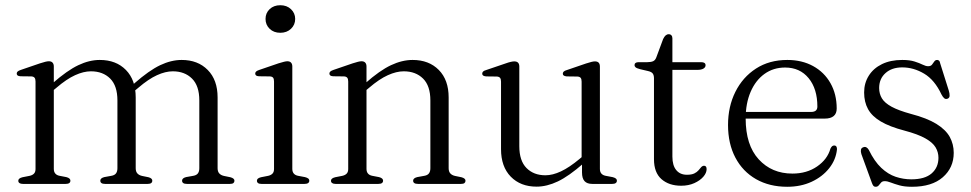

<svg xmlns="http://www.w3.org/2000/svg" viewBox="-20 -704 3716 735"><path d="M186 -449.5V-57.5Q186 -46 191.8 -39.5Q197.5 -33 208 -31L234 -26Q249.5 -22 249.5 -12.5Q249.5 0 231.5 0H67.5Q59 0 54.5 -3.2Q50 -6.5 50 -12Q50 -17 54 -20.2Q58 -23.5 66 -25.5L94 -31Q104.5 -33.5 110.2 -39.5Q116 -45.5 116 -57V-392Q116 -402 112.2 -406.5Q108.5 -411 100 -411.5L58.5 -412Q50.5 -412.5 47.2 -415.2Q44 -418 44 -422.5Q44 -427 47.5 -430.2Q51 -433.5 60 -436.5L133 -461.5Q145.5 -465.5 153.5 -467.5Q161.5 -469.5 167 -469.5Q176.5 -469.5 181.2 -464.2Q186 -459 186 -449.5ZM173 -349 157 -364.5 181 -385Q237.5 -434.5 279.8 -454.5Q322 -474.5 362 -474.5Q424.5 -474.5 462 -436.2Q499.5 -398 499.5 -331V-60Q499.5 -47 506 -40Q512.5 -33 524 -30.5L548.5 -25.5Q563 -21.5 563 -12.5Q563 0 545.5 0H382Q364 0 364 -12.5Q364 -22 379 -26L406.5 -31Q418.5 -33 424 -40.2Q429.5 -47.5 429.5 -60V-319.5Q429.5 -375.5 401.8 -403.2Q374 -431 328 -431Q300 -431 267.5 -416.2Q235 -401.5 196 -368ZM486.5 -349 470.5 -364.5 494.5 -385Q551 -434.5 593.2 -454.5Q635.5 -474.5 675.5 -474.5Q737.5 -474.5 775.2 -436.2Q813 -398 813 -331V-60Q813 -47 819.5 -40Q826 -33 837.5 -30.5L862 -25.5Q869.5 -23.5 873.5 -20.2Q877.5 -17 877.5 -12Q877.5 -6.5 873.5 -3.2Q869.5 0 860.5 0H695.5Q677 0 677 -12.5Q677 -22 692 -26L720 -31Q732 -33 737.5 -40.2Q743 -47.5 743 -60V-319.5Q743 -375.5 715 -403.2Q687 -431 641.5 -431Q613.5 -431 581 -416.2Q548.5 -401.5 509.5 -368Z M1099 -449.5V-57.5Q1099 -46 1104.8 -39.5Q1110.5 -33 1121 -31L1147.5 -26Q1155.5 -24 1159.8 -20.8Q1164 -17.5 1164 -12Q1164 -6.5 1159.5 -3.2Q1155 0 1146 0H980.5Q972 0 967.8 -3.2Q963.5 -6.5 963.5 -12Q963.5 -17 967.2 -20.2Q971 -23.5 979 -25.5L1007 -31Q1017.5 -33.5 1023.2 -39.5Q1029 -45.5 1029 -57V-392Q1029 -402 1025.5 -406.5Q1022 -411 1013 -411.5L971.5 -412Q963.5 -412.5 960.2 -415.2Q957 -418 957 -422.5Q957 -427 960.5 -430.2Q964 -433.5 973 -436.5L1046 -461.5Q1059 -465.5 1067 -467.5Q1075 -469.5 1080 -469.5Q1089.5 -469.5 1094.2 -464.2Q1099 -459 1099 -449.5ZM1053 -578.5Q1028 -578.5 1012.2 -593.8Q996.5 -609 996.5 -631.5Q996.5 -654 1012.2 -669Q1028 -684 1053 -684Q1078 -684 1094 -668.8Q1110 -653.5 1110 -631.5Q1110 -609 1094 -593.8Q1078 -578.5 1053 -578.5Z M1383 -449.5V-57.5Q1383 -46 1388.8 -39.5Q1394.5 -33 1405 -31L1431 -26Q1446.5 -22 1446.5 -12.5Q1446.5 0 1428.5 0H1264.5Q1256 0 1251.5 -3.2Q1247 -6.5 1247 -12Q1247 -17 1251 -20.2Q1255 -23.5 1263 -25.5L1291 -31Q1301.5 -33.5 1307.2 -39.5Q1313 -45.5 1313 -57V-392Q1313 -402 1309.2 -406.5Q1305.5 -411 1297 -411.5L1255.5 -412Q1247.5 -412.5 1244.2 -415.2Q1241 -418 1241 -422.5Q1241 -427 1244.5 -430.2Q1248 -433.5 1257 -436.5L1330 -461.5Q1342.5 -465.5 1350.5 -467.5Q1358.5 -469.5 1364 -469.5Q1373.5 -469.5 1378.2 -464.2Q1383 -459 1383 -449.5ZM1370 -349 1354 -364.5 1378 -385Q1434 -434.5 1476.8 -454.5Q1519.5 -474.5 1559.5 -474.5Q1622 -474.5 1659.8 -436.2Q1697.5 -398 1697.5 -331V-60Q1697.5 -47 1704 -40Q1710.5 -33 1722 -30.5L1746.5 -25.5Q1754 -23.5 1758 -20.2Q1762 -17 1762 -12Q1762 -6.5 1758 -3.2Q1754 0 1745 0H1580Q1561.5 0 1561.5 -12.5Q1561.5 -22 1577 -26L1604.5 -31Q1616.5 -33 1622 -40.2Q1627.5 -47.5 1627.5 -60V-319.5Q1627.5 -375.5 1599.5 -403.2Q1571.5 -431 1525.5 -431Q1497.5 -431 1464.8 -416.2Q1432 -401.5 1393 -368Z M2208 -44V-84.5L2206.5 -88.5V-391.5Q2206.5 -401.5 2202.8 -406Q2199 -410.5 2190.5 -411L2149 -411.5Q2141 -412.5 2137.8 -415Q2134.5 -417.5 2134.5 -422Q2134.5 -426.5 2138 -430Q2141.5 -433.5 2150.5 -436L2223.5 -461Q2236 -465 2244 -467Q2252 -469 2257.5 -469Q2267 -469 2271.8 -464Q2276.5 -459 2276.5 -449V-57.5Q2276.5 -46 2282.2 -39.5Q2288 -33 2298.5 -31L2325 -26Q2333 -24 2337.2 -20.8Q2341.5 -17.5 2341.5 -12Q2341.5 -6.5 2337 -3.2Q2332.5 0 2323.5 0H2247Q2227.5 0 2217.8 -10.5Q2208 -21 2208 -44ZM1898 -133V-391.5Q1898 -401.5 1894.2 -406Q1890.5 -410.5 1882 -411L1840.5 -411.5Q1832.5 -412.5 1829.2 -415Q1826 -417.5 1826 -422Q1826 -426.5 1829.2 -430Q1832.5 -433.5 1841.5 -436L1915 -461Q1927.5 -465.5 1935.5 -467.2Q1943.5 -469 1948.5 -469Q1958.5 -469 1963.2 -464Q1968 -459 1968 -449V-144.5Q1968 -88.5 1995.5 -60.8Q2023 -33 2068 -33Q2095.5 -33 2127.5 -48Q2159.5 -63 2198.5 -95.5L2221.5 -115L2237.5 -99.5L2213.5 -78.5Q2157.5 -29.5 2115.5 -9.5Q2073.5 10.5 2034 10.5Q1972.5 10.5 1935.2 -27.8Q1898 -66 1898 -133Z M2461 -432 2431 -439Q2417.5 -442.5 2413.2 -446.2Q2409 -450 2409 -454.5Q2409 -460 2413 -463Q2417 -466 2424.5 -466H2458Q2472.5 -466 2480.5 -469.8Q2488.5 -473.5 2492.5 -484.5L2518.5 -554.5Q2523 -564 2528.2 -568.5Q2533.5 -573 2540 -573Q2546.5 -573 2550.2 -568.8Q2554 -564.5 2554 -557.5V-104.5Q2554 -70.5 2568.8 -52.8Q2583.5 -35 2609.5 -35Q2627.5 -35 2637.8 -40Q2648 -45 2653.8 -51.8Q2659.5 -58.5 2664 -63.8Q2668.5 -69 2675 -69.5Q2680 -69.5 2682.5 -66.2Q2685 -63 2685 -56.5Q2685 -42 2672.5 -27.5Q2660 -13 2638 -3Q2616 7 2587.5 7Q2541 7 2512.2 -18.2Q2483.5 -43.5 2483.5 -94.5V-404.5Q2483.5 -416 2478.8 -422.5Q2474 -429 2461 -432ZM2515 -436.5 2515.5 -466H2664Q2672.5 -466 2676.8 -463Q2681 -460 2681 -454Q2681 -446.5 2673 -441.5Q2665 -436.5 2649 -436.5Z M3183 -288.5Q3183 -269.5 3171.5 -259.8Q3160 -250 3137 -250H2809.5V-275.5H3085Q3109 -275.5 3109 -296Q3109 -364 3075.5 -404.8Q3042 -445.5 2985.5 -445.5Q2940.5 -445.5 2906.5 -421Q2872.5 -396.5 2853.5 -352.5Q2834.5 -308.5 2834.5 -250.5Q2834.5 -148.5 2884.5 -94Q2934.5 -39.5 3013.5 -39.5Q3068.5 -39.5 3108 -66.8Q3147.5 -94 3159 -135Q3162.5 -142 3165.8 -144.5Q3169 -147 3173.5 -147Q3179.5 -147 3182 -142.5Q3184.5 -138 3184 -132Q3180 -92.5 3154.2 -60Q3128.5 -27.5 3087 -8.2Q3045.5 11 2993.5 11Q2925.5 11 2874.2 -18.2Q2823 -47.5 2795 -100.8Q2767 -154 2767 -225.5Q2767 -296 2795 -352.2Q2823 -408.5 2874 -441.5Q2925 -474.5 2994 -474.5Q3050 -474.5 3092.8 -451Q3135.5 -427.5 3159.2 -385.5Q3183 -343.5 3183 -288.5Z M3434 -446Q3394 -446 3369.8 -424.2Q3345.5 -402.5 3345.5 -367Q3345.5 -345 3356 -327.5Q3366.5 -310 3393 -295.5Q3419.5 -281 3467 -268Q3528.5 -252 3564.5 -229.8Q3600.5 -207.5 3615.8 -179.8Q3631 -152 3631 -119Q3631 -62 3589.2 -25.5Q3547.5 11 3471 11Q3442.5 11 3423 5.5Q3403.5 0 3390.2 -5.2Q3377 -10.5 3367 -10.5Q3357.5 -10.5 3352.8 -5Q3348 0.5 3343.8 5.8Q3339.5 11 3332 11Q3327 11 3324 8Q3321 5 3318 -3L3277.5 -114Q3274.5 -123.5 3275.8 -130.5Q3277 -137.5 3284 -140Q3291 -143 3296.5 -140Q3302 -137 3306 -130Q3327.5 -86 3353.5 -61.5Q3379.5 -37 3408.8 -27.2Q3438 -17.5 3468.5 -17.5Q3520.5 -17.5 3546.5 -40.2Q3572.5 -63 3572.5 -100Q3572.5 -121.5 3561.5 -140Q3550.5 -158.5 3522 -174.5Q3493.5 -190.5 3442.5 -204Q3385.5 -219 3351.8 -239Q3318 -259 3303 -286.2Q3288 -313.5 3288 -350Q3288 -386 3305.8 -414.2Q3323.5 -442.5 3356.2 -458.5Q3389 -474.5 3434 -474.5Q3462.5 -474.5 3481.2 -468.5Q3500 -462.5 3512 -456.5Q3524 -450.5 3533 -450.5Q3543 -450.5 3547.8 -456.5Q3552.5 -462.5 3556.5 -468.5Q3560.5 -474.5 3567.5 -474.5Q3571.5 -474.5 3574.8 -471.8Q3578 -469 3579 -462L3612 -357.5Q3615.5 -346 3615.2 -337.5Q3615 -329 3607 -326Q3600 -323.5 3594.8 -327.8Q3589.5 -332 3584 -342.5Q3558 -398 3517.8 -422Q3477.5 -446 3434 -446Z"/></svg>

Font: Fraunces Light
Style: Regular
Weight: 300
Version: Version 1.000;[b76b70a41]